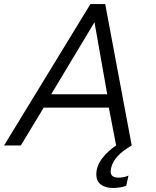

<svg xmlns="http://www.w3.org/2000/svg" viewBox="-20 -719 771 949"><path d="M456 144Q456 102 484.5 64.5Q513 27 554 0L518 -187H196L83 0H0L427 -699H500L631 0Q586 26 561 53.5Q536 81 529 112Q527 124 527 128Q527 144 536.5 151.5Q546 159 566 159Q592 159 615 149L604 199Q577 210 537 210Q501 210 478.5 193Q456 176 456 144ZM510 -253 447 -609 233 -253Z"/></svg>

Font: Prompt Light
Style: Italic
Weight: 300
Italic angle: -12°
Designer: Katatrad Team
Foundry: CadsonDemak
Version: Version 1.000